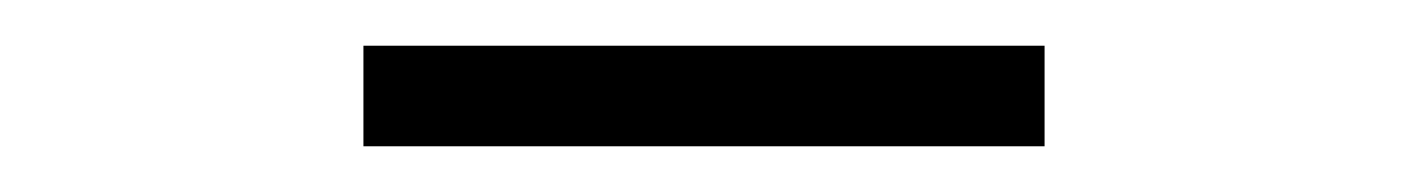

<svg xmlns="http://www.w3.org/2000/svg" viewBox="-20 -697 616 84"><path d="M139 -633V-677H437V-633Z"/></svg>

Font: Chivo Medium Thin
Style: Regular
Weight: 250
Version: Version 2.002